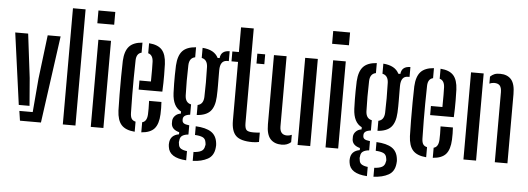

<svg xmlns="http://www.w3.org/2000/svg" viewBox="-57 -973 3621 1317"><g transform="rotate(5 1753.0 -314.0)"><path d="M16 -600H105L142 -297.5L157.5 -107H83.5ZM91 -66.5H183L202.5 -297.5L239.5 -600H328.5L245.5 0H101Z M396 0V-800H483V0Z M571.5 -712V-800H687.5V-712ZM588.5 0V-600H675.5V0Z M893.5 -283.5V-346H972.5Q973 -392.5 973 -429.5Q973 -466.5 972 -482.5Q969.5 -529 937 -537.5V-606.5Q998.5 -602 1026.5 -570.8Q1054.5 -539.5 1057.5 -473.5Q1058.5 -452 1059 -398.5Q1059.5 -345 1056.5 -283.5ZM768 -128Q766.5 -174.5 766 -236.5Q765.5 -298.5 766 -360.8Q766.5 -423 768 -470.5Q771.5 -538 800.5 -570Q829.5 -602 891.5 -606.5V-537.5Q856.5 -529.5 855 -482.5Q853.5 -417 853 -359Q852.5 -301 853 -243Q853.5 -185 855 -120Q855.5 -93 864 -79.8Q872.5 -66.5 891.5 -62.5V7Q828 2 799.5 -29.8Q771 -61.5 768 -128ZM937 7V-62.5Q969.5 -70 972 -120Q973 -137 972.8 -160.2Q972.5 -183.5 971.5 -212.5H1056.5Q1058 -194.5 1058.2 -170.8Q1058.5 -147 1057.5 -128Q1054.5 -61 1027 -29.2Q999.5 2.5 937 7Z M1260.5 171.5Q1143 164.5 1134 89.5Q1131.5 75 1133 63Q1137 8.5 1196 -2V-16.5Q1144.5 -29.5 1141 -70Q1140 -81 1141 -91Q1142.5 -111 1157.8 -126.2Q1173 -141.5 1196 -144.5V-159.5Q1138.5 -187 1134 -280.5Q1132.5 -317.5 1132.2 -345.8Q1132 -374 1132.2 -402.8Q1132.5 -431.5 1134 -470.5Q1138 -538.5 1167.2 -570.5Q1196.5 -602.5 1260.5 -607V-538Q1220.5 -530.5 1218.5 -480Q1215 -369 1218.5 -271.5Q1220.5 -221.5 1260.5 -213.5V-142.5Q1212 -137.5 1212 -107.5V-102Q1212 -87 1222.5 -79.8Q1233 -72.5 1260.5 -69.5V-6Q1235 -4 1219 6.2Q1203 16.5 1201.5 40Q1198 52 1201.5 63.5Q1203 86.5 1219.2 96Q1235.5 105.5 1260.5 108ZM1305.5 -144.5V-213.5Q1344.5 -221.5 1347 -271.5Q1350.5 -369 1347 -480Q1344.5 -529.5 1305.5 -537.5V-607Q1387.5 -601 1414 -547H1428Q1432.5 -599.5 1492.5 -600V-532H1481.5Q1432.5 -532 1432.5 -463V-437Q1432.5 -391.5 1433 -358.8Q1433.5 -326 1431.5 -280.5Q1428 -213 1398.8 -180.8Q1369.5 -148.5 1305.5 -144.5ZM1305.5 171.5V110Q1339 108.5 1358.5 98.2Q1378 88 1381.5 62Q1385.5 51 1381.5 37.5Q1378 12 1358.5 3.2Q1339 -5.5 1305.5 -7V-67Q1376 -63.5 1412.5 -39.5Q1449 -15.5 1455 36.5Q1456 42.5 1456.2 50.5Q1456.5 58.5 1455 68Q1449.5 123.5 1408.2 146.2Q1367 169 1305.5 171.5Z M1511 -532V-600H1556V-770H1643.5V-119Q1643.5 -85.5 1654 -72.5Q1664.5 -59.5 1702.5 -59.5Q1716 -59.5 1725.5 -60.2Q1735 -61 1747 -62V2.5Q1727 7.5 1701.5 7.5Q1620.5 7.5 1588.2 -24Q1556 -55.5 1556 -128V-532ZM1683 -532V-600H1737V-532Z M1797.5 -124V-600H1884.5V-117Q1884.5 -58.5 1934.5 -58.5Q1950.5 -58.5 1967 -66V-15.5Q1941.5 7.5 1903.5 7.5Q1853 7.5 1825.2 -23Q1797.5 -53.5 1797.5 -124ZM2012.5 0V-600H2099.5V0Z M2188 -712V-800H2304V-712ZM2205 0V-600H2292V0Z M2505 171.5Q2387.5 164.5 2378.5 89.5Q2376 75 2377.5 63Q2381.5 8.5 2440.5 -2V-16.5Q2389 -29.5 2385.5 -70Q2384.5 -81 2385.5 -91Q2387 -111 2402.2 -126.2Q2417.5 -141.5 2440.5 -144.5V-159.5Q2383 -187 2378.5 -280.5Q2377 -317.5 2376.8 -345.8Q2376.5 -374 2376.8 -402.8Q2377 -431.5 2378.5 -470.5Q2382.5 -538.5 2411.8 -570.5Q2441 -602.5 2505 -607V-538Q2465 -530.5 2463 -480Q2459.5 -369 2463 -271.5Q2465 -221.5 2505 -213.5V-142.5Q2456.5 -137.5 2456.5 -107.5V-102Q2456.5 -87 2467 -79.8Q2477.5 -72.5 2505 -69.5V-6Q2479.5 -4 2463.5 6.2Q2447.5 16.5 2446 40Q2442.5 52 2446 63.5Q2447.5 86.5 2463.8 96Q2480 105.5 2505 108ZM2550 -144.5V-213.5Q2589 -221.5 2591.5 -271.5Q2595 -369 2591.5 -480Q2589 -529.5 2550 -537.5V-607Q2632 -601 2658.5 -547H2672.5Q2677 -599.5 2737 -600V-532H2726Q2677 -532 2677 -463V-437Q2677 -391.5 2677.5 -358.8Q2678 -326 2676 -280.5Q2672.5 -213 2643.2 -180.8Q2614 -148.5 2550 -144.5ZM2550 171.5V110Q2583.5 108.5 2603 98.2Q2622.5 88 2626 62Q2630 51 2626 37.5Q2622.5 12 2603 3.2Q2583.5 -5.5 2550 -7V-67Q2620.5 -63.5 2657 -39.5Q2693.5 -15.5 2699.5 36.5Q2700.5 42.5 2700.8 50.5Q2701 58.5 2699.5 68Q2694 123.5 2652.8 146.2Q2611.5 169 2550 171.5Z M2900.5 -283.5V-346H2979.5Q2980 -392.5 2980 -429.5Q2980 -466.5 2979 -482.5Q2976.5 -529 2944 -537.5V-606.5Q3005.5 -602 3033.5 -570.8Q3061.5 -539.5 3064.5 -473.5Q3065.5 -452 3066 -398.5Q3066.5 -345 3063.5 -283.5ZM2775 -128Q2773.5 -174.5 2773 -236.5Q2772.5 -298.5 2773 -360.8Q2773.5 -423 2775 -470.5Q2778.5 -538 2807.5 -570Q2836.5 -602 2898.5 -606.5V-537.5Q2863.5 -529.5 2862 -482.5Q2860.5 -417 2860 -359Q2859.5 -301 2860 -243Q2860.5 -185 2862 -120Q2862.5 -93 2871 -79.8Q2879.5 -66.5 2898.5 -62.5V7Q2835 2 2806.5 -29.8Q2778 -61.5 2775 -128ZM2944 7V-62.5Q2976.5 -70 2979 -120Q2980 -137 2979.8 -160.2Q2979.5 -183.5 2978.5 -212.5H3063.5Q3065 -194.5 3065.2 -170.8Q3065.5 -147 3064.5 -128Q3061.5 -61 3034 -29.2Q3006.5 2.5 2944 7Z M3370.5 0V-483Q3370 -514 3357.8 -527.8Q3345.5 -541.5 3319.5 -541.5Q3303 -541.5 3286.5 -534V-582Q3299 -594.5 3314.5 -601Q3330 -607.5 3353.5 -607.5Q3404 -607.5 3430.8 -577.2Q3457.5 -547 3457.5 -476.5V0ZM3154.5 0V-600H3241.5V0Z"/></g></svg>

Font: Big Shoulders Stencil Display SemiBold
Style: Regular
Weight: 600
Designer: Patric King
Foundry: XO Type Co
Version: Version 1.000